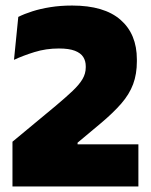

<svg xmlns="http://www.w3.org/2000/svg" viewBox="-20 -673 546 693"><path d="M479.5 0H25V-161.5L180.5 -290.5Q218 -322 242 -344.8Q266 -367.5 277.8 -387.5Q289.5 -407.5 289.5 -429.5V-434Q289.5 -453 280.5 -467.2Q271.5 -481.5 250.2 -489.8Q229 -498 192.5 -498Q146 -498 104.2 -485Q62.5 -472 30.5 -457L46 -612Q68 -623 97 -632.2Q126 -641.5 162 -647.2Q198 -653 240.5 -653Q356 -653 415 -601.5Q474 -550 474 -458.5V-451.5Q474 -405.5 460.5 -369.2Q447 -333 418 -299.5Q389 -266 342.5 -227L260 -158V-126L181.5 -152H479.5Z"/></svg>

Font: Anek Devanagari ExtraBold
Style: Regular
Weight: 800
Designer: Kailash Malviya (Devanagari) & Yesha Goshar (Latin)
Foundry: Ek Type
Version: Version 1.003